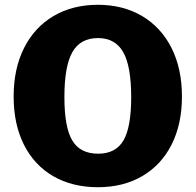

<svg xmlns="http://www.w3.org/2000/svg" viewBox="-20 -772 817 802"><path d="M37 -369Q37 -485 80.5 -571.5Q124 -658 203.5 -705Q283 -752 389 -752Q494 -752 573.5 -705Q653 -658 696.5 -571.5Q740 -485 740 -369Q740 -254 697 -168.5Q654 -83 574.5 -36.5Q495 10 389 10Q282 10 202.5 -36Q123 -82 80 -167.5Q37 -253 37 -369ZM528 -366Q528 -496 494.5 -554.5Q461 -613 389 -613Q316 -613 282.5 -554.5Q249 -496 249 -366Q249 -240 282 -185Q315 -130 390 -130Q463 -130 495.5 -185Q528 -240 528 -366Z"/></svg>

Font: Libre Franklin ExtraBold
Style: Regular
Weight: 800
Designer: Pablo Impallari, Rodrigo Fuenzalida
Foundry: Impallari Type
Version: Version 1.002; ttfautohint (v1.5)